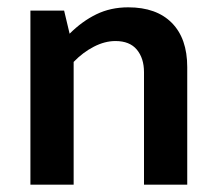

<svg xmlns="http://www.w3.org/2000/svg" viewBox="-20 -504 594 524"><path d="M181 0H63V-475H155L170 -412Q204 -446 243 -465Q282 -484 330 -484Q407 -484 449 -441.5Q491 -399 491 -321V0H373V-307Q373 -345 353.5 -368.5Q334 -392 295 -392Q266 -392 236 -376.5Q206 -361 181 -335Z"/></svg>

Font: Mukta SemiBold
Style: Regular
Weight: 600
Designer: Girish Dalvi and Yashodeep Gholap
Foundry: Ek Type
Version: Version 2.538;PS 1.002;hotconv 16.6.51;makeotf.lib2.5.65220;